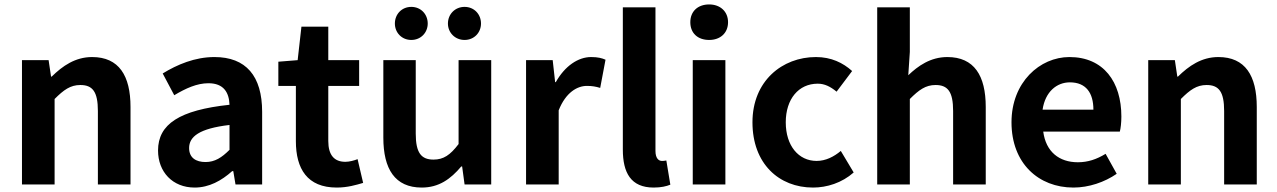

<svg xmlns="http://www.w3.org/2000/svg" viewBox="-20 -831 5755 865"><path d="M79 0H226V-385C267 -426 297 -448 342 -448C397 -448 421 -418 421 -331V0H568V-349C568 -490 516 -574 395 -574C319 -574 262 -534 213 -486H210L199 -560H79Z M857 14C922 14 978 -17 1026 -60H1031L1041 0H1161V-327C1161 -489 1088 -574 946 -574C858 -574 778 -540 713 -500L765 -402C817 -433 867 -456 919 -456C988 -456 1012 -414 1014 -359C789 -335 692 -272 692 -153C692 -57 757 14 857 14ZM906 -101C863 -101 832 -120 832 -164C832 -215 877 -252 1014 -268V-156C979 -121 948 -101 906 -101Z M1497 14C1546 14 1585 2 1616 -7L1591 -114C1576 -108 1554 -102 1536 -102C1486 -102 1459 -132 1459 -196V-444H1598V-560H1459V-711H1338L1321 -560L1234 -553V-444H1313V-195C1313 -71 1364 14 1497 14Z M1880 14C1957 14 2010 -24 2058 -81H2062L2073 0H2193V-560H2046V-182C2008 -132 1978 -112 1933 -112C1878 -112 1853 -142 1853 -229V-560H1707V-211C1707 -70 1759 14 1880 14ZM1833 -651C1876 -651 1907 -684 1907 -725C1907 -767 1876 -800 1833 -800C1790 -800 1759 -767 1759 -725C1759 -684 1790 -651 1833 -651ZM2073 -651C2116 -651 2147 -684 2147 -725C2147 -767 2116 -800 2073 -800C2030 -800 1998 -767 1998 -725C1998 -684 2030 -651 2073 -651Z M2350 0H2497V-334C2529 -415 2581 -444 2624 -444C2648 -444 2664 -441 2684 -435L2708 -562C2692 -569 2674 -574 2643 -574C2585 -574 2525 -534 2484 -461H2481L2470 -560H2350Z M2925 14C2959 14 2983 8 3000 1L2982 -108C2972 -106 2968 -106 2962 -106C2948 -106 2933 -117 2933 -151V-798H2786V-157C2786 -53 2822 14 2925 14Z M3101 0H3248V-560H3101ZM3175 -651C3225 -651 3260 -682 3260 -731C3260 -779 3225 -811 3175 -811C3123 -811 3090 -779 3090 -731C3090 -682 3123 -651 3175 -651Z M3643 14C3705 14 3773 -7 3826 -54L3768 -151C3737 -125 3700 -106 3659 -106C3578 -106 3520 -174 3520 -280C3520 -385 3578 -454 3664 -454C3695 -454 3721 -441 3749 -418L3819 -511C3778 -548 3725 -574 3656 -574C3504 -574 3370 -466 3370 -280C3370 -94 3489 14 3643 14Z M3932 0H4079V-385C4120 -426 4150 -448 4195 -448C4250 -448 4274 -418 4274 -331V0H4421V-349C4421 -490 4369 -574 4248 -574C4172 -574 4116 -534 4072 -492L4079 -597V-798H3932Z M4816 14C4885 14 4956 -10 5011 -48L4961 -138C4920 -113 4881 -100 4836 -100C4752 -100 4692 -147 4680 -238H5025C5029 -252 5032 -279 5032 -306C5032 -462 4952 -574 4798 -574C4665 -574 4537 -461 4537 -280C4537 -95 4659 14 4816 14ZM4677 -337C4689 -418 4741 -460 4800 -460C4873 -460 4906 -412 4906 -337Z M5153 0H5300V-385C5341 -426 5371 -448 5416 -448C5471 -448 5495 -418 5495 -331V0H5642V-349C5642 -490 5590 -574 5469 -574C5393 -574 5336 -534 5287 -486H5284L5273 -560H5153Z"/></svg>

Font: Noto Sans JP
Style: Bold
Weight: 700
Designer: Ryoko NISHIZUKA 西塚涼子 (kana, bopomofo & ideographs); Paul D. Hunt (Latin, Greek & Cyrillic); Sandoll Communications 산돌커뮤니
Foundry: Adobe
Version: Version 2.004;hotconv 1.0.118;makeotfexe 2.5.65603